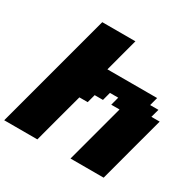

<svg xmlns="http://www.w3.org/2000/svg" viewBox="-187 -1065 1258 1254"><g transform="rotate(30 442.0 -437.5)"><path d="M500 0H750Q772 -83 816.7 -250Q861.3 -417 883.8 -500H821.3L838.4 -562.5H775.9L792.5 -625H417.5Q428.7 -667 450.9 -750Q473.1 -833 484.4 -875H234.4Q195.3 -729 117.2 -437.5Q39.1 -146 0 0H250Q266.6 -62.5 300 -187.5Q333.5 -312.5 350.6 -375H413.1L429.7 -437.5H492.2L508.8 -500H571.3L554.7 -437.5H617.2Z"/></g></svg>

Font: Faithful 32x
Style: BoldOblique
Weight: 400
Foundry: Faithful Resource Pack
Version: Version 1.0; January 27, 2023